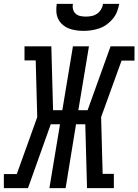

<svg xmlns="http://www.w3.org/2000/svg" viewBox="-54 -975 717 995"><path d="M-34 0V-73H33L139 -368L131 -662H73V-735H212L221 -404H269L324 -735H407L352 -404H400L519 -735H643V-661H576L470 -368L478 -74H536V0H397L388 -331H340L286 0H202L257 -331H209L91 0ZM379 -815Q359 -815 339 -818Q319 -821 301.5 -828Q284 -835 269.5 -848Q255 -861 247 -878Q239 -895 238 -915Q237 -935 240 -955H324Q321 -941 324.5 -927Q328 -913 338 -904Q348 -895 362 -892Q376 -889 391 -889Q406 -889 421 -892Q436 -895 449 -904Q462 -913 470 -926.5Q478 -940 480 -955H564Q560 -934 552.5 -914.5Q545 -895 531 -878Q517 -861 499 -848Q481 -835 460.5 -828Q440 -821 419.5 -818Q399 -815 379 -815Z"/></svg>

Font: Iosevka Curly Slab ExObl
Style: Regular
Weight: 400
Width: 7
Italic angle: -9°
Monospace: yes
Designer: Belleve Invis
Foundry: Belleve Invis
Version: Version 11.1.0; ttfautohint (v1.8.3)